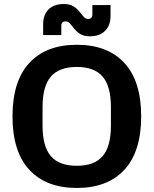

<svg xmlns="http://www.w3.org/2000/svg" viewBox="-20 -922 762 952"><path d="M361 10Q209 10 125.5 -80Q42 -170 42 -345Q42 -520 125.5 -610Q209 -700 361 -700Q513 -700 596.5 -610Q680 -520 680 -345Q680 -170 596.5 -80Q513 10 361 10ZM361 -100Q448 -100 489 -148Q530 -196 530 -299V-391Q530 -494 489 -542Q448 -590 361 -590Q273 -590 232 -542Q191 -494 191 -391V-299Q191 -196 232 -148Q273 -100 361 -100ZM426 -742Q396 -742 378.2 -753.1Q360.4 -764.3 348.7 -779.1Q337 -794 327.5 -805Q318 -816 305 -816Q284 -816 284 -794V-748H194V-802Q194 -849.5 221.2 -875.8Q248.3 -902 296 -902Q326 -902 343.8 -890.9Q361.6 -879.7 373.3 -864.9Q385 -850 394.5 -839Q404 -828 417 -828Q438 -828 438 -851V-897H528V-842Q528 -795.8 500.8 -768.9Q473.7 -742 426 -742Z"/></svg>

Font: Mozilla Text ExtraLight
Style: Regular
Weight: 200
Designer: Studio DRAMA
Foundry: Studio DRAMA
Version: Version 1.000